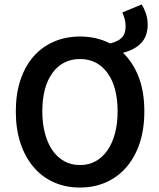

<svg xmlns="http://www.w3.org/2000/svg" viewBox="-20 -830 714 862"><path d="M339 12Q275 12 222 -11.5Q169 -35 131 -79.5Q93 -124 72 -187Q51 -250 51 -330Q51 -409 72 -471.5Q93 -534 131 -577Q169 -620 222 -643Q275 -666 339 -666Q414 -666 474 -635Q509 -643 526.5 -660.5Q544 -678 544 -712Q544 -729 539.5 -745.5Q535 -762 529 -774L616 -810Q627 -793 635 -769.5Q643 -746 643 -720Q643 -668 614.5 -637.5Q586 -607 532 -593Q578 -549 603 -483.5Q628 -418 628 -330Q628 -250 607 -187Q586 -124 547.5 -79.5Q509 -35 456 -11.5Q403 12 339 12ZM339 -89Q378 -89 409 -106Q440 -123 462 -154.5Q484 -186 496 -230.5Q508 -275 508 -330Q508 -440 462.5 -502.5Q417 -565 339 -565Q261 -565 215.5 -502.5Q170 -440 170 -330Q170 -275 182 -230.5Q194 -186 216 -154.5Q238 -123 269 -106Q300 -89 339 -89Z"/></svg>

Font: Processing Sans Pro Semibold
Style: Regular
Weight: 600
Designer: Paul D. Hunt
Foundry: Adobe Systems Incorporated
Version: Version 2.020;PS 2.000;hotconv 1.0.86;makeotf.lib2.5.63406